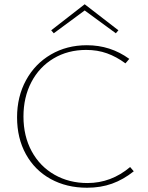

<svg xmlns="http://www.w3.org/2000/svg" viewBox="-20 -875 695 900"><path d="M232 -719 220 -733 377 -855 535 -733 523 -719 377 -826ZM607 -72Q558 -33 505 -14Q452 5 388 5Q292 5 217.5 -36Q143 -77 101.5 -152Q60 -227 60 -325Q60 -422 102 -499Q144 -576 218.5 -619.5Q293 -663 387 -663Q498 -663 586 -599L568 -578Q526 -609 481.5 -625Q437 -641 384 -641Q298 -641 231 -601Q164 -561 127 -490Q90 -419 90 -329Q90 -237 128.5 -166Q167 -95 235.5 -56Q304 -17 390 -17Q501 -17 590 -92Z"/></svg>

Font: Ysabeau Infant Extralight
Style: Regular
Weight: 200
Designer: Christian Thalmann (Catharsis Fonts)
Version: Version 0.003